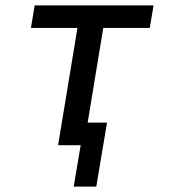

<svg xmlns="http://www.w3.org/2000/svg" viewBox="-20 -540 640 714"><path d="M254 154 280 0H196L268 -436H95L109 -520H551L537 -436H364L306 -84H378L338 154Z"/></svg>

Font: Iosevka Md Ex Obl
Style: Regular
Weight: 500
Width: 7
Italic angle: -9°
Monospace: yes
Designer: Belleve Invis
Foundry: Belleve Invis
Version: Version 32.5.0; ttfautohint (v1.8.4)